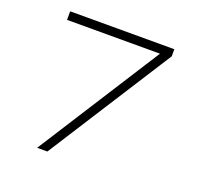

<svg xmlns="http://www.w3.org/2000/svg" viewBox="-124 -837 995 970"><g transform="rotate(20 374.0 -352.5)"><path d="M172 0 613 -691 616 -659H93V-705H653V-667L227 0Z"/></g></svg>

Font: Nunito Sans 10pt Expanded ExtraLight
Style: Regular
Weight: 250
Width: 7
Designer: Vernon Adams
Foundry: Vernon Adams
Version: Version 3.101;gftools[0.9.27]